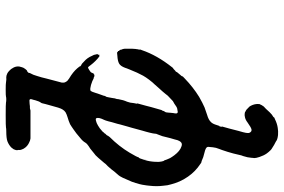

<svg xmlns="http://www.w3.org/2000/svg" viewBox="-181 -570 996 674"><g transform="rotate(90 317.0 -233.0)"><path d="M540 -244 541 -246Q541 -246 541 -244L540 -242Q540 -242 540 -244ZM541 -248Q542 -248 542 -247ZM429 -710Q440 -712 454 -711Q471 -709 476 -704Q477 -703 482.5 -700.5Q488 -698 495.5 -693Q503 -688 503.5 -688Q504 -688 507 -685Q510 -682 513.5 -678Q517 -674 519 -671Q526 -661 531 -646Q535 -634 535 -627Q534 -624 534 -618Q533 -604 528 -589Q525 -582 524 -576Q519 -553 513 -534Q505 -509 503 -505Q498 -493 497 -482Q496 -474 496 -471Q495 -465 496 -463Q498 -457 515 -453Q533 -449 545 -443Q551 -441 551 -441.5Q551 -442 556 -438Q582 -421 600 -395Q610 -381 617 -365Q623 -351 627 -336Q631 -324 632 -308Q635 -285 632 -260Q631 -251 631 -250.5Q631 -250 630 -244Q628 -226 618 -198Q612 -184 604 -166Q598 -154 595 -151Q591 -147 582 -136Q575 -126 563 -113Q555 -106 552 -101Q541 -88 534 -80Q528 -73 525 -70.5Q522 -68 518 -65Q507 -56 502 -52Q492 -46 485 -40Q484 -39 481 -35Q476 -26 466 -18Q456 -9 448 -3Q440 3 433.5 7.5Q427 12 424 14Q421 16 416 19Q405 24 391 28Q381 31 374 35Q368 39 364 46Q359 53 349 92Q347 100 345 106.5Q343 113 343 115Q342 120 340 122Q336 127 332 141Q332 143 330 149Q326 159 330 161Q331 162 336.5 161.5Q342 161 345 161L353 160Q353 160 360 160L368 158Q368 158 391 158Q414 158 438.5 158Q463 158 466 158Q474 159 481 163Q490 167 497 175Q503 182 505 189Q507 194 506.5 197Q506 200 507 203Q508 209 504 217Q502 220 498 225Q489 234 476 239Q465 243 440 243Q431 243 427.5 244Q424 245 384 245Q344 245 340 244Q336 243 329 243Q322 243 319 244Q317 245 295.5 245Q274 245 270 244Q258 242 251 243Q245 243 237 239Q233 237 227 231Q221 225 220 222Q209 206 216 188Q217 183 222 176.5Q227 170 228.5 170Q230 170 232.5 168Q235 166 236 163.5Q237 161 236 161Q235 161 237 159Q243 149 247 134Q249 128 251.5 119Q254 110 256 101Q258 92 261 82Q269 53 270 48Q271 40 268 35Q265 29 262 27Q260 26 260 26Q260 25 255 22Q233 9 220 -6Q217 -10 216 -11Q215 -12 214 -13.5Q213 -15 213 -15Q214 -16 211 -18.5Q208 -21 206.5 -21Q205 -21 196 -30Q183 -41 176 -58Q173 -63 172.5 -65Q172 -67 172 -68Q172 -69 170 -76L171 -77L170 -79L171 -80Q173 -79 173 -80Q173 -81 172 -83Q172 -85 174 -83Q176 -84 176 -84V-85Q176 -85 181 -81.5Q186 -78 194 -70Q202 -62 208 -54Q215 -44 217 -44Q219 -44 226 -48.5Q233 -53 234 -54.5Q235 -56 237 -61L238 -64Q239 -63 240 -64Q241 -65 241 -65Q241 -67 242 -66Q243 -65 244 -65.5Q245 -66 245 -67H246Q248 -65 248 -66H249Q253 -63 255 -64Q255 -64 255.5 -63.5Q256 -63 259 -62Q262 -61 263 -60Q264 -59 265 -59Q266 -59 268 -58Q277 -54 290 -52Q297 -51 299.5 -54Q302 -57 306 -70Q308 -77 308.5 -78Q309 -79 311 -85Q315 -97 316 -99Q316 -100 316.5 -101.5Q317 -103 317 -104Q321 -108 322 -118Q322 -120 324 -129Q325 -133 325 -135.5Q325 -138 326.5 -141.5Q328 -145 328 -150Q331 -168 337 -181Q341 -191 342 -205Q342 -207 343 -210Q345 -216 343 -216Q343 -217 344 -221Q345 -225 347 -232Q349 -239 351 -246.5Q353 -254 356 -266Q365 -298 366 -301Q367 -304 367 -303Q368 -303 370 -310Q371 -313 372 -313Q375 -317 375 -323Q375 -325 375.5 -328Q376 -331 376 -334.5Q376 -338 377 -344Q380 -356 376 -358Q374 -360 367 -358Q363 -357 361 -357Q356 -356 344 -347Q339 -344 335 -342Q331 -338 316 -324Q311 -318 308.5 -314.5Q306 -311 300.5 -305Q295 -299 291 -294.5Q287 -290 283 -285.5Q279 -281 276 -277.5Q273 -274 269 -270Q249 -246 241 -228Q237 -221 235 -216Q230 -205 224 -190Q221 -182 220 -180Q219 -178 218 -174Q212 -158 203 -153Q194 -148 176 -147Q163 -145 163 -147Q163 -149 160 -149Q159 -149 159 -150Q160 -154 157 -154Q156 -154 156 -155Q156 -156 155 -156.5Q154 -157 155 -158Q155 -160 153 -164Q152 -166 151 -173Q151 -176 151 -184.5Q151 -193 151 -198Q152 -208 152 -212Q153 -214 152.5 -214.5Q152 -215 153 -218Q155 -226 154 -226Q153 -226 156 -233Q174 -286 216 -339Q219 -343 220 -343Q221 -343 224.5 -346.5Q228 -350 228 -350Q230 -350 233 -355V-356L243 -368Q248 -373 248 -375Q247 -376 255 -383Q286 -413 320 -434Q341 -446 357 -453Q371 -458 383 -462Q401 -467 409 -476Q415 -482 419 -496Q422 -505 422 -505Q424 -504 425 -512V-514H424L429 -532L431 -539Q437 -562 439.5 -572Q442 -582 444 -588Q447 -599 447 -605Q447 -609 446 -611Q442 -619 435 -618Q428 -617 410 -604Q401 -597 392 -595Q384 -593 379 -594Q372 -595 372 -596Q372 -597 371 -597Q365 -599 358 -607Q353 -611 351 -616Q345 -628 345 -640Q345 -645 345.5 -645Q346 -645 345.5 -646Q345 -647 345.5 -647Q346 -647 346 -648Q347 -648 347 -649Q347 -650 349 -653.5Q351 -657 354 -661Q363 -669 368 -675Q373 -681 382 -689Q385 -691 388 -693Q392 -695 392 -697Q392 -698 398 -700Q414 -708 429 -710ZM494 -372Q484 -376 478 -369Q475 -366 472 -358Q471 -353 469.5 -348.5Q468 -344 465 -333Q462 -322 461 -317Q460 -312 458 -305Q454 -293 452 -289Q449 -284 449 -277Q449 -274 446 -261.5Q443 -249 442.5 -248Q442 -247 439 -236Q436 -225 433.5 -216Q431 -207 428.5 -197.5Q426 -188 424 -182Q419 -164 417 -157Q416 -151 409 -128Q407 -121 406 -116Q403 -105 401 -101Q391 -81 395 -73Q397 -70 404 -72Q407 -73 409 -73.5Q411 -74 413 -75Q423 -80 424.5 -81.5Q426 -83 430 -85Q445 -97 444 -98Q444 -98 447 -101Q450 -104 449.5 -104.5Q449 -105 452 -107Q457 -112 456 -113Q456 -113 456.5 -114Q457 -115 458.5 -116.5Q460 -118 461 -120Q494 -153 516 -190Q532 -217 532 -221Q532 -222 533 -222Q535 -221 542 -244Q547 -260 548 -279Q549 -295 547 -302Q545 -311 544 -311Q543 -311 543 -312Q541 -319 535 -332Q531 -339 525 -347Q510 -367 494 -372Z"/></g></svg>

Font: TT2020 Style E
Style: Italic
Weight: 400
Italic angle: -15°
Version: Version 0.2.000